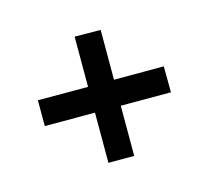

<svg xmlns="http://www.w3.org/2000/svg" viewBox="-82 -606 664 610"><g transform="rotate(30 250.0 -300.5)"><path d="M73.3 -416.7 190 -300 73.3 -183.3 133.3 -123.3 250 -240 366.7 -123.3 426.7 -183.3 310 -300 426.7 -416.7 365.8 -476.7 250 -360.8 134.2 -476.7Z"/></g></svg>

Font: Boon SemiBold
Style: Regular
Weight: 600
Designer: Sungsit Sawaiwan
Foundry: FontUni
Version: Version 2.0